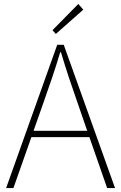

<svg xmlns="http://www.w3.org/2000/svg" viewBox="-20 -953 614 973"><path d="M402 -904 377 -933 246 -800 263 -781ZM150 -290 201 -435C232 -523 258 -597 285 -688H289C316 -597 341 -523 372 -435L422 -290ZM523 0H563L303 -726H270L11 0H48L139 -258H433Z"/></svg>

Font: Noto Sans T Chinese Thin
Style: Regular
Weight: 100
Designer: Ryoko NISHIZUKA (kana & ideographs); Paul D. Hunt (Latin, Greek & Cyrillic); Wenlong ZHANG (bopomofo); Sandoll Communica
Foundry: Adobe Systems Incorporated
Version: Version 1.000;PS 1;hotconv 1.0.78;makeotf.lib2.5.61930